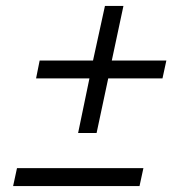

<svg xmlns="http://www.w3.org/2000/svg" viewBox="-20 -624 616 644"><path d="M242 -178 280 -361H101L113 -421H292L332 -604H394L355 -421H538L525 -361H343L304 -178ZM24 0 37 -60H461L448 0Z"/></svg>

Font: Saira Expanded
Style: Italic
Weight: 400
Width: 7
Italic angle: -12°
Designer: Hector Gatti with collaboration of the Omnibus-Type team
Foundry: Omnibus-Type
Version: Version 1.101